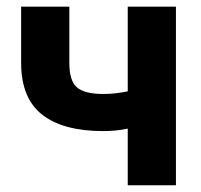

<svg xmlns="http://www.w3.org/2000/svg" viewBox="-20 -548 594 568"><path d="M500.5 0H357.9V-167.5Q339.4 -163.6 321 -161.9Q302.7 -160.2 285.6 -160.2Q166.5 -160.2 104.5 -209Q42.5 -257.8 42.5 -362.3V-528.3H185.1V-362.3Q185.1 -309.1 207.5 -289.6Q230 -270 285.6 -270Q304.2 -270 321.5 -272Q338.9 -273.9 357.9 -277.8V-528.3H500.5Z"/></svg>

Font: Roboto Web
Style: Bold
Weight: 700
Designer: Google
Version: Version 1.200310; 2013